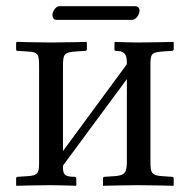

<svg xmlns="http://www.w3.org/2000/svg" viewBox="-20 -597 608 619"><path d="M144 -460C101 -460 35 -462 35 -462L32 -460V-437C32 -434 34 -433 38 -433L68 -431C104 -429 106 -423 106 -380V-75C106 -40 104 -31 68 -29L37 -27C34 -27 32 -25 32 -22V0L33 2C33 2 101 0 144 0C176 0 225 2 225 2L226 0V-21C226 -25 224 -27 220 -27C186 -27 183 -36 183 -61V-63L389 -342V-77C389 -42 384 -31 348 -29L317 -27C314 -27 312 -25 312 -22V0V2C312 2 380 0 424 0C469 0 539 2 539 2L540 0V-21C540 -25 538 -27 534 -27L504 -29C468 -31 465 -40 465 -77V-382C465 -423 466 -428 504 -431L534 -433C538 -433 540 -435 540 -438V-460L539 -462C539 -462 469 -460 424 -460C396 -460 351 -462 351 -462L349 -460V-437C349 -434 351 -433 354 -433C388 -433 389 -414 389 -390L183 -110V-381C183 -423 186 -428 224 -431L254 -433C258 -433 260 -435 260 -438V-460L258 -462C258 -462 188 -460 144 -460ZM406 -533C419 -533 430 -551 430 -563C430 -569 426 -577 416 -577H171C160 -577 149 -560 149 -548C149 -541 153 -533 162 -533Z"/></svg>

Font: Linux Libertine O C
Style: Regular
Weight: 400
Designer: Philipp H. Poll
Foundry: Philipp H. Poll
Version: Version 4.0.3